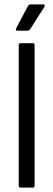

<svg xmlns="http://www.w3.org/2000/svg" viewBox="-20 -851 242 871"><path d="M73 0Q65 0 65 -9V-646Q65 -655 73 -655H129Q137 -655 137 -646V-9Q137 0 129 0ZM58 -712Q49 -712 53 -722L107 -824Q111 -831 118 -831H177Q181 -831 182.5 -827.5Q184 -824 181 -819L117 -719Q113 -712 104 -712Z"/></svg>

Font: Sofia Sans Cond
Style: Regular
Weight: 400
Width: 3
Designer: Botio Nikoltchev, Ani Petrova
Foundry: lettersoup
Version: Version 4.100; ttfautohint (v1.8.3)